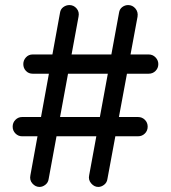

<svg xmlns="http://www.w3.org/2000/svg" viewBox="-20 -730 675 758"><path d="M136 8Q120 8 108 -5.5Q96 -19 100 -38L217 -680Q219 -694 230 -702Q241 -710 254 -710Q271 -710 282.5 -696.5Q294 -683 290 -664L172 -23Q170 -9 159 -0.5Q148 8 136 8ZM368 8Q352 8 340 -6Q328 -20 332 -38L450 -680Q452 -694 462.5 -702Q473 -710 486 -710Q503 -710 514.5 -696.5Q526 -683 523 -664L404 -23Q402 -9 391 -0.5Q380 8 368 8ZM109 -439Q93 -439 82.5 -450Q72 -461 72 -477Q72 -492 82.5 -503.5Q93 -515 109 -515H567Q583 -515 594 -503.5Q605 -492 605 -477Q605 -461 594 -450Q583 -439 567 -439ZM67 -192Q52 -192 41 -203Q30 -214 30 -230Q30 -246 41 -257Q52 -268 67 -268H525Q541 -268 552 -257Q563 -246 563 -230Q563 -214 552 -203Q541 -192 525 -192Z"/></svg>

Font: National Park
Style: Regular
Weight: 400
Designer: Andrea Herstowski, Ben Hoepner
Version: Version 1.009